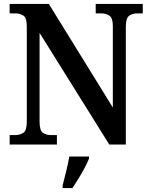

<svg xmlns="http://www.w3.org/2000/svg" viewBox="-20 -734 764 975"><path d="M29 0V-48H55Q81 -48 98.5 -59.5Q116 -71 116 -116V-602Q116 -644 98.5 -655Q81 -666 57 -666H29V-714H228L553 -188V-602Q553 -643 535.5 -654.5Q518 -666 494 -666H466V-714H705V-666H678Q653 -666 636 -654Q619 -642 619 -598V0H535L181 -567V-116Q181 -71 198 -59.5Q215 -48 240 -48H269V0ZM298 208Q306 176 316 136Q326 96 332 61H432V71Q424 92 409.5 119Q395 146 378.5 173Q362 200 348 221H298Z"/></svg>

Font: Noto Serif Tamil SemiCondensed SemiBold
Style: Regular
Weight: 600
Width: 4
Designer: Indian Type Foundry, Tom Grace, and the Monotype Design Team
Foundry: Monotype Imaging Inc.
Version: Version 2.004; ttfautohint (v1.8.4.7-5d5b)